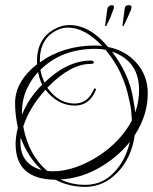

<svg xmlns="http://www.w3.org/2000/svg" viewBox="-20 -671 598 751"><path d="M313 60Q250 60 197 32Q41 31 41 -108Q41 -137 50 -172Q39 -221 39 -268Q39 -352 125 -420Q120 -522 199 -560Q224 -573 252 -573Q331 -573 403 -487Q470 -474 513 -426Q558 -376 558 -306Q558 -221 507 -142Q494 -52 439 4Q385 60 313 60ZM136 -427Q227 -493 353 -493Q366 -493 380 -491Q312 -563 246 -563Q222 -563 203 -553Q133 -519 136 -427ZM186 -1Q230 -1 275 -16.5Q320 -32 364 -60Q452 -117 496 -200Q495 -219 493 -238Q491 -257 486 -277Q464 -392 393 -476Q376 -480 353 -480Q221 -480 138 -398Q140 -384 144.5 -371.5Q149 -359 154 -348Q243 -434 335 -434Q347 -434 347 -427Q347 -421 334 -421Q255 -421 165 -328Q209 -266 272 -266Q324 -266 347 -322Q347 -325 350 -325Q357 -325 355 -319Q330 -258 273 -258Q206 -258 158 -320Q95 -251 71 -176Q91 -66 164 -3Q169 -2 175 -1.5Q181 -1 186 -1ZM509 -231Q524 -274 524 -319Q524 -433 418 -469Q449 -429 471.5 -381Q494 -333 502 -277L506 -254Q507 -248 507.5 -242Q508 -236 509 -231ZM66 -222Q91 -286 145 -340Q135 -359 129 -389Q103 -361 87 -327Q64 -280 66 -222ZM143 -6Q90 -55 61 -132Q60 -128 60 -123.5Q60 -119 60 -114Q60 -29 143 -6ZM314 52Q379 52 425 4.5Q471 -43 488 -116Q437 -53 365 -13Q293 27 217 31Q260 52 314 52ZM458.7 -569.3 467.9 -638Q468.8 -650.8 484.4 -650.8Q494.5 -650.8 494.5 -642.8Q494.5 -634.8 480.7 -606Q478 -599.6 473.4 -590.1Q468.8 -580.5 463.3 -569.3ZM390.8 -569.3 400 -637.2Q400.9 -642.8 406 -646.8Q411 -650.8 417.4 -650.8Q425.7 -650.8 425.7 -642.8Q425.7 -638.8 422 -630Q418.4 -621.2 412.9 -606Q410.1 -598 405.5 -589.3Q400.9 -580.5 395.4 -569.3Z"/></svg>

Font: Lovers Quarrel
Style: Regular
Weight: 400
Designer: Robert E. Leuschke
Foundry: Robert E. Leuschke
Version: Version 1.010; ttfautohint (v1.8.3)